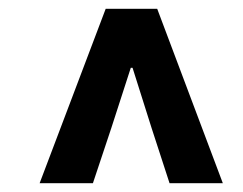

<svg xmlns="http://www.w3.org/2000/svg" viewBox="-20 -690 551 436"><path d="M70 -274 220 -670H337L486 -274H365L324 -400L281 -536H277L233 -400L191 -274Z"/></svg>

Font: Source Sans 3 ExtraBold
Style: Italic
Weight: 800
Italic angle: -11°
Version: Version 3.052;hotconv 1.1.0;makeotfexe 2.6.0